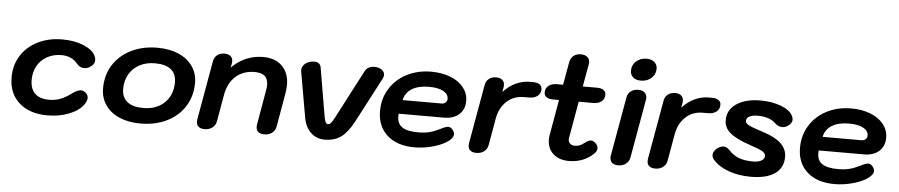

<svg xmlns="http://www.w3.org/2000/svg" viewBox="-42 -986 5954 1272"><g transform="rotate(5 2935.0 -350.0)"><path d="M35 -221Q35 -303 75 -366Q115 -429 186.5 -464.5Q258 -500 349 -500Q428 -500 489.5 -475Q551 -450 570 -410Q577 -393 577 -383Q577 -351 542 -332Q524 -323 507 -323Q480 -323 459 -348Q421 -396 352 -396Q299 -396 257 -373Q215 -350 192 -309Q169 -268 169 -216Q169 -156 201 -125Q233 -94 296 -94Q335 -94 368.5 -106.5Q402 -119 440 -147Q478 -175 501 -175Q516 -175 531 -163Q549 -148 549 -128Q549 -109 532 -84Q501 -41 436 -15.5Q371 10 294 10Q174 10 104.5 -52Q35 -114 35 -221Z M645 -201Q645 -289 687.5 -356.5Q730 -424 806.5 -462Q883 -500 981 -500Q1061 -500 1121.5 -474Q1182 -448 1215.5 -400Q1249 -352 1249 -290Q1249 -202 1206.5 -134Q1164 -66 1087.5 -28Q1011 10 912 10Q832 10 771.5 -16Q711 -42 678 -90Q645 -138 645 -201ZM1116 -282Q1116 -338 1080 -367Q1044 -396 974 -396Q916 -396 871.5 -372.5Q827 -349 802.5 -306.5Q778 -264 778 -209Q778 -153 814.5 -123.5Q851 -94 921 -94Q1009 -94 1062.5 -145.5Q1116 -197 1116 -282Z M1284 -36Q1284 -45 1285 -50L1354 -440Q1358 -468 1377.5 -484Q1397 -500 1427 -500Q1453 -500 1467.5 -487.5Q1482 -475 1482 -452Q1482 -444 1481 -440L1475 -411Q1564 -500 1685 -500Q1765 -500 1811 -454Q1857 -408 1857 -329Q1857 -307 1852 -275L1813 -50Q1808 -22 1787 -6Q1766 10 1736 10Q1709 10 1695 -2Q1681 -14 1681 -36Q1681 -45 1682 -50L1721 -275Q1726 -302 1726 -317Q1726 -357 1704 -376.5Q1682 -396 1637 -396Q1561 -396 1511 -351.5Q1461 -307 1447 -227L1416 -50Q1411 -22 1390 -6Q1369 10 1339 10Q1312 10 1298 -2Q1284 -14 1284 -36Z M1996 -123 1943 -426Q1942 -429 1942 -436Q1942 -462 1966 -480.5Q1990 -499 2024 -499Q2063 -499 2069 -464L2124 -140Q2129 -115 2134.5 -104.5Q2140 -94 2150 -94Q2160 -94 2169.5 -104.5Q2179 -115 2192 -140L2361 -464Q2369 -481 2385.5 -490Q2402 -499 2423 -499Q2454 -499 2473 -485Q2492 -471 2492 -450Q2492 -440 2485 -426L2326 -123Q2288 -52 2244.5 -21Q2201 10 2137 10Q2082 10 2044.5 -25.5Q2007 -61 1996 -123Z M2486 -211Q2486 -294 2527 -360Q2568 -426 2640 -463Q2712 -500 2803 -500Q2874 -500 2930 -478Q2986 -456 3017.5 -416.5Q3049 -377 3049 -327Q3049 -270 3012 -237Q2975 -204 2912 -204H2611Q2610 -197 2610 -185Q2610 -137 2644 -114.5Q2678 -92 2750 -92Q2791 -92 2823.5 -100Q2856 -108 2892 -126Q2929 -146 2947 -146Q2962 -146 2975 -130Q2988 -114 2988 -100Q2988 -78 2959 -55Q2922 -27 2859.5 -9Q2797 9 2734 9Q2619 9 2552.5 -50Q2486 -109 2486 -211ZM2888 -296Q2904 -296 2914.5 -305.5Q2925 -315 2925 -330Q2925 -362 2890.5 -380.5Q2856 -399 2796 -399Q2725 -399 2682 -372Q2639 -345 2629 -296Z M3091 -36Q3091 -45 3092 -50L3161 -440Q3165 -468 3184.5 -484Q3204 -500 3234 -500Q3260 -500 3274.5 -487.5Q3289 -475 3289 -452Q3289 -444 3288 -440L3282 -407Q3320 -448 3365 -469Q3410 -490 3458 -490H3480Q3508 -490 3523.5 -479Q3539 -468 3539 -448Q3539 -419 3518 -402.5Q3497 -386 3462 -386H3428Q3360 -386 3313.5 -343Q3267 -300 3254 -227L3223 -50Q3218 -22 3197 -6Q3176 10 3146 10Q3119 10 3105 -2Q3091 -14 3091 -36Z M3749 -142Q3748 -139 3748 -133Q3748 -116 3760 -105Q3772 -94 3791 -94Q3809 -94 3823 -99.5Q3837 -105 3854 -118Q3879 -138 3896 -138Q3912 -138 3927.5 -122.5Q3943 -107 3943 -90Q3943 -73 3926 -55Q3895 -24 3852.5 -7Q3810 10 3762 10Q3696 10 3656.5 -25.5Q3617 -61 3617 -121Q3617 -137 3620 -153L3661 -387H3620Q3593 -387 3577.5 -398Q3562 -409 3562 -429Q3562 -457 3582.5 -473.5Q3603 -490 3638 -490H3679L3706 -641Q3711 -669 3730 -685Q3749 -701 3779 -701Q3807 -701 3822.5 -688Q3838 -675 3838 -652Q3838 -645 3837 -641L3810 -490H3906Q3933 -490 3948.5 -479Q3964 -468 3964 -448Q3964 -420 3943.5 -403.5Q3923 -387 3888 -387H3792Z M4119 -622Q4119 -660 4146.5 -685Q4174 -710 4215 -710Q4248 -710 4267.5 -693.5Q4287 -677 4287 -650Q4287 -611 4259 -586.5Q4231 -562 4189 -562Q4157 -562 4138 -578.5Q4119 -595 4119 -622ZM4034 -37Q4034 -46 4035 -50L4104 -440Q4108 -469 4128.5 -484.5Q4149 -500 4179 -500Q4206 -500 4221 -486Q4236 -472 4236 -451Q4236 -444 4235 -440L4166 -50Q4161 -22 4140 -6Q4119 10 4089 10Q4062 10 4048 -2.5Q4034 -15 4034 -37Z M4281 -36Q4281 -45 4282 -50L4351 -440Q4355 -468 4374.5 -484Q4394 -500 4424 -500Q4450 -500 4464.5 -487.5Q4479 -475 4479 -452Q4479 -444 4478 -440L4472 -407Q4510 -448 4555 -469Q4600 -490 4648 -490H4670Q4698 -490 4713.5 -479Q4729 -468 4729 -448Q4729 -419 4708 -402.5Q4687 -386 4652 -386H4618Q4550 -386 4503.5 -343Q4457 -300 4444 -227L4413 -50Q4408 -22 4387 -6Q4366 10 4336 10Q4309 10 4295 -2Q4281 -14 4281 -36Z M4717 -84Q4706 -98 4706 -113Q4706 -127 4715 -140.5Q4724 -154 4740 -164Q4759 -175 4775 -175Q4795 -175 4813 -156Q4844 -122 4882.5 -107.5Q4921 -93 4978 -93Q5012 -93 5032.5 -105Q5053 -117 5053 -137Q5053 -154 5031 -167Q5009 -180 4948 -200Q4854 -231 4812.5 -267Q4771 -303 4773 -352Q4773 -420 4833 -460Q4893 -500 4993 -500Q5068 -500 5127.5 -477.5Q5187 -455 5206 -419Q5214 -405 5214 -392Q5214 -366 5182 -346Q5166 -337 5149 -337Q5122 -337 5099 -360Q5081 -378 5050.5 -388Q5020 -398 4983 -398Q4948 -398 4927.5 -387.5Q4907 -377 4907 -358Q4907 -346 4916 -338Q4925 -330 4950 -320Q4975 -310 5034 -291Q5186 -242 5186 -142Q5186 -69 5130.5 -30Q5075 9 4970 9Q4887 9 4820.5 -15.5Q4754 -40 4717 -84Z M5279 -211Q5279 -294 5320 -360Q5361 -426 5433 -463Q5505 -500 5596 -500Q5667 -500 5723 -478Q5779 -456 5810.5 -416.5Q5842 -377 5842 -327Q5842 -270 5805 -237Q5768 -204 5705 -204H5404Q5403 -197 5403 -185Q5403 -137 5437 -114.5Q5471 -92 5543 -92Q5584 -92 5616.5 -100Q5649 -108 5685 -126Q5722 -146 5740 -146Q5755 -146 5768 -130Q5781 -114 5781 -100Q5781 -78 5752 -55Q5715 -27 5652.5 -9Q5590 9 5527 9Q5412 9 5345.5 -50Q5279 -109 5279 -211ZM5681 -296Q5697 -296 5707.5 -305.5Q5718 -315 5718 -330Q5718 -362 5683.5 -380.5Q5649 -399 5589 -399Q5518 -399 5475 -372Q5432 -345 5422 -296Z"/></g></svg>

Font: Kodchasan
Style: Bold Italic
Weight: 700
Italic angle: -10°
Version: Version 1.000; ttfautohint (v1.6)